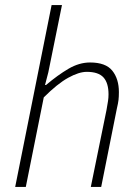

<svg xmlns="http://www.w3.org/2000/svg" viewBox="-20 -739 549 759"><path d="M40 0 184 -719H225L171 -453L158 -403H162Q208 -442 250.5 -467Q293 -492 336 -492Q398 -492 424 -459.5Q450 -427 450 -375Q450 -357 448.5 -344Q447 -331 442 -310L380 0H339L401 -304Q405 -327 407 -339.5Q409 -352 409 -366Q409 -411 389 -433Q369 -455 323 -455Q292 -455 249.5 -431.5Q207 -408 153 -354L82 0Z"/></svg>

Font: Source Sans 3 Light
Style: Italic
Weight: 300
Italic angle: -11°
Designer: Paul D. Hunt
Foundry: Adobe
Version: Version 3.046;hotconv 1.0.118;makeotfexe 2.5.65603